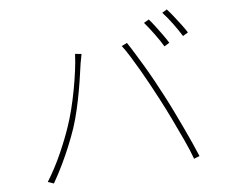

<svg xmlns="http://www.w3.org/2000/svg" viewBox="-84 -900 1167 993"><g transform="rotate(-10 500.0 -403.5)"><path d="M751 -761Q764 -744 779 -720Q794 -696 809 -671Q824 -646 835 -624L807 -610Q793 -640 768.5 -680Q744 -720 724 -748ZM852 -796Q866 -778 882 -753.5Q898 -729 913.5 -704.5Q929 -680 939 -660L911 -646Q894 -680 871 -717.5Q848 -755 826 -783ZM243 -290Q259 -326 275 -372Q291 -418 305 -468Q319 -518 329.5 -565.5Q340 -613 345 -652L378 -646Q376 -638 374 -631.5Q372 -625 370 -617.5Q368 -610 365 -600Q360 -580 351.5 -542.5Q343 -505 330.5 -459Q318 -413 302.5 -365Q287 -317 269 -275Q250 -232 227 -187.5Q204 -143 177.5 -98.5Q151 -54 121 -11L91 -24Q139 -88 178.5 -160Q218 -232 243 -290ZM735 -346Q719 -384 701 -425.5Q683 -467 663.5 -508.5Q644 -550 625.5 -586.5Q607 -623 590 -650L619 -661Q633 -636 650.5 -601Q668 -566 687.5 -526Q707 -486 726 -442.5Q745 -399 763 -356Q780 -316 797.5 -270Q815 -224 832 -178.5Q849 -133 863 -92Q877 -51 887 -20L857 -11Q846 -54 825 -112Q804 -170 780.5 -232Q757 -294 735 -346Z"/></g></svg>

Font: Noto Sans SC Thin
Style: Regular
Weight: 100
Designer: Ryoko NISHIZUKA 西塚涼子 (kana, bopomofo & ideographs); Paul D. Hunt (Latin, Greek & Cyrillic); Sandoll Communications 산돌커뮤니
Foundry: Adobe
Version: Version 2.004-H2;hotconv 1.0.118;makeotfexe 2.5.65603